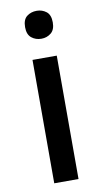

<svg xmlns="http://www.w3.org/2000/svg" viewBox="-86 -785 441 826"><g transform="rotate(-10 135.0 -372.0)"><path d="M136 -744Q160 -744 178 -730Q196 -716 196 -683Q196 -651 178 -636.5Q160 -622 136 -622Q111 -622 93 -636.5Q75 -651 75 -683Q75 -716 93 -730Q111 -744 136 -744ZM188 -539V0H82V-539Z"/></g></svg>

Font: Noto Sans Lao Medium
Style: Regular
Weight: 500
Designer: Monotype Design Team
Foundry: Monotype Imaging Inc.
Version: Version 2.003; ttfautohint (v1.8.4.7-5d5b)